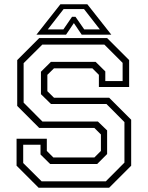

<svg xmlns="http://www.w3.org/2000/svg" viewBox="-20 -878 691 898"><path d="M160.5 0 57.5 -103V-229H199V-172L229.5 -141.5H421.5L452 -172V-249L421.5 -279.5H163.5L60.5 -382.5V-597L163.5 -700H481L584 -597V-471H442.5V-528L412 -558.5H232.5L201.5 -528V-451.5L232.5 -421H490.5L593.5 -318V-103L490.5 0ZM174.5 -30H475L562 -117.5V-307L478 -391.5H218.5L171.5 -437.5V-542.5L218 -588.5H427.5L472.5 -544V-499H553.5V-584L468 -669.5H178L90.5 -582.5V-398L178.5 -309.5H438L481 -268V-157.5L434.5 -111H214.5L169.5 -155.5V-201H88.5V-115.5ZM262.5 -858H388.5L500.5 -716H362L325.5 -770L289 -716H150.5ZM277.5 -835.5 203.5 -740.5H276.5L317 -799.5H333L374 -740.5H447L373 -835.5Z"/></svg>

Font: Tourney Thin Light
Style: Regular
Weight: 300
Version: Version 1.015